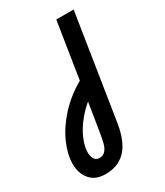

<svg xmlns="http://www.w3.org/2000/svg" viewBox="-254 -586 757 880"><g transform="rotate(-30 124.5 -146.5)"><path d="M37 217Q-16 217 -43.5 184Q-71 151 -71 101Q-71 53 -46 -5Q-21 -63 29.5 -119Q80 -175 155 -217L174 -142Q120 -106 84.5 -63.5Q49 -21 32 19Q15 59 15 90Q15 112 24 125.5Q33 139 50 139Q70 139 81.5 125.5Q93 112 98.5 91Q104 70 108 45L140 -154L144 -184L195 -510H287L202 32Q197 69 186 102.5Q175 136 156.5 161.5Q138 187 108.5 202Q79 217 37 217Z"/></g></svg>

Font: MuseoModerno
Style: Italic
Weight: 400
Italic angle: -9°
Designer: Pablo Cosgaya, Héctor Gatti, Marcela Romero, and the Authors of The MuseoModerno Project.
Foundry: Omnibus-Type Team
Version: Version 1.003